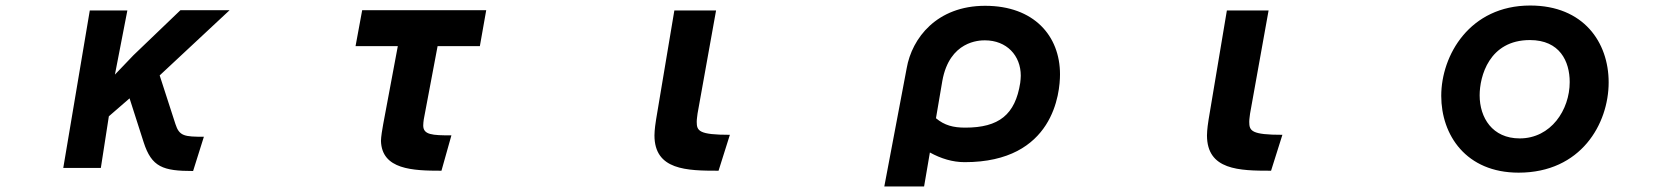

<svg xmlns="http://www.w3.org/2000/svg" viewBox="-20 -555 6040 695"><path d="M679 64 718 -60C648 -60 629 -62 615 -106L558 -282L811 -518H633L463 -355L396 -285L441 -517H305L209 53H345L374 -134L449 -199L500 -40C529 50 570 64 679 64Z M1578 63 1614 -65C1544 -65 1512 -67 1512 -101C1512 -108 1513 -115 1514 -123L1564 -388H1717L1740 -518H1291L1267 -388H1420L1367 -105C1364 -90 1359 -58 1359 -45C1362 59 1474 63 1578 63Z M2581 63 2622 -67C2510 -67 2502 -81 2502 -114C2502 -124 2504 -134 2505 -144L2572 -517H2421L2355 -123C2349 -86 2349 -68 2349 -65C2349 61 2466 63 2581 63Z M3368 -127 3391 -262C3417 -407 3525 -409 3545 -409C3624 -409 3675 -354 3675 -281C3675 -273 3674 -264 3673 -255C3655 -140 3596 -93 3474 -93C3431 -93 3399 -101 3368 -127ZM3262 -308 3181 120H3325L3346 -3C3386 19 3428 32 3472 32C3795 32 3817 -220 3817 -286C3817 -425 3723 -534 3546 -534C3371 -534 3281 -417 3262 -308Z M4581 63 4622 -67C4510 -67 4502 -81 4502 -114C4502 -124 4504 -134 4505 -144L4572 -517H4421L4355 -123C4349 -86 4349 -68 4349 -65C4349 61 4466 63 4581 63Z M5477 70C5703 70 5803 -107 5803 -257C5803 -402 5712 -535 5519 -535C5300 -535 5197 -355 5197 -208C5197 -66 5287 70 5477 70ZM5481 -54C5382 -54 5336 -129 5336 -210C5336 -278 5370 -410 5518 -410C5626 -410 5662 -333 5662 -258C5662 -157 5594 -54 5481 -54Z"/></svg>

Font: LINE Seed JP App_OTF Bold
Style: Regular
Weight: 700
Designer: LINE & Fontrix & Fontworks
Version: Version 1.009